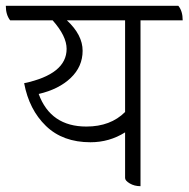

<svg xmlns="http://www.w3.org/2000/svg" viewBox="-45 -620 648 660"><path d="M583 -550H438V20Q417 20 401 10.5Q385 1 385 -8V-165Q331 -131 266 -131Q171 -131 113 -187Q55 -243 38 -334Q184 -365 184 -452Q184 -496 136 -550H-10Q-25 -569 -25 -600H568Q583 -582 583 -550ZM385 -550H185Q239 -500 239 -445.5Q239 -391 198 -352Q157 -313 88 -297Q129 -185 252 -185Q335 -185 385 -235Z"/></svg>

Font: Karma Light
Style: Regular
Weight: 300
Designer: Joana Correia
Foundry: Indian Type Foundry
Version: Version 1.202;PS 1.0;hotconv 1.0.78;makeotf.lib2.5.61930; tt